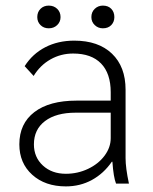

<svg xmlns="http://www.w3.org/2000/svg" viewBox="-20 -655 546 685"><path d="M49 -140Q49 -214 102.5 -255Q156 -296 253 -296H375V-326Q375 -393 340.5 -428.5Q306 -464 241 -464Q197 -464 160 -443Q123 -422 100 -384L68 -419Q96 -463 141.5 -486.5Q187 -510 245 -510Q331 -510 379.5 -463.5Q428 -417 428 -335V-91Q428 -56 440 0H394Q385 -22 381 -78H379Q350 -36 308 -13Q266 10 215 10Q141 10 95 -31.5Q49 -73 49 -140ZM375 -162V-253H250Q180 -253 140.5 -223Q101 -193 101 -140Q101 -94 133 -64.5Q165 -35 215 -35Q257 -35 294 -52.5Q331 -70 353 -99.5Q375 -129 375 -162ZM113 -594Q113 -612 124.5 -623.5Q136 -635 154 -635Q172 -635 184 -623.5Q196 -612 196 -594Q196 -577 184 -565.5Q172 -554 154 -554Q136 -554 124.5 -565.5Q113 -577 113 -594ZM306 -594Q306 -612 318 -623.5Q330 -635 347 -635Q366 -635 377 -623.5Q388 -612 388 -594Q388 -577 377 -565.5Q366 -554 347 -554Q330 -554 318 -565.5Q306 -577 306 -594Z"/></svg>

Font: Sarabun ExtraLight
Style: Regular
Weight: 275
Designer: Suppakit Chalermlarp | Katatrad Co.,Ltd.
Foundry: Cadson Demak Co.,Ltd.
Version: Version 1.000; ttfautohint (v1.6)